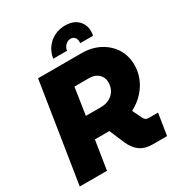

<svg xmlns="http://www.w3.org/2000/svg" viewBox="-206 -1035 1096 1173"><g transform="rotate(-30 342.0 -448.5)"><path d="M13 0 123 -700H428Q501 -700 556.5 -670.5Q612 -641 643 -591Q674 -541 674 -476Q674 -430 657 -386.5Q640 -343 606 -305Q572 -267 521 -240L554 -172Q558 -164 565.5 -158Q573 -152 587 -152H653L629 0H527Q474 0 439.5 -24.5Q405 -49 384 -97L339 -203Q335 -203 329 -203Q323 -203 319 -203H237L205 0ZM261 -355H367Q402 -355 428 -369Q454 -383 468.5 -407.5Q483 -432 483 -463Q483 -487 472 -505.5Q461 -524 441 -534.5Q421 -545 393 -545H290ZM263 -757Q269 -798 291.5 -829.5Q314 -861 349 -879Q384 -897 426 -897Q490 -897 523 -857.5Q556 -818 544 -757H453Q455 -771 451.5 -783Q448 -795 439 -802.5Q430 -810 415 -810Q395 -810 379 -794.5Q363 -779 360 -757Z"/></g></svg>

Font: MuseoModerno ExtraBold
Style: Italic
Weight: 800
Italic angle: -9°
Designer: Pablo Cosgaya, Héctor Gatti, Marcela Romero, and the Authors of The MuseoModerno Project.
Foundry: Omnibus-Type Team
Version: Version 1.003